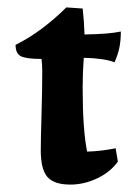

<svg xmlns="http://www.w3.org/2000/svg" viewBox="-20 -489 362 518"><path d="M90 -83Q90 -114 92 -178Q94 -250 94 -297Q94 -314 92 -330Q50 -330 36 -337.5Q22 -345 22 -368Q91 -402 159 -469L203 -466Q207 -432 208 -396Q275 -397 306 -404Q306 -379 302 -360Q298 -341 289 -321Q260 -332 206 -333Q203 -294 203 -252Q203 -140 215 -80Q253 -81 292 -89L298 -53Q278 -25 242.5 -8Q207 9 170 9Q126 9 108 -11.5Q90 -32 90 -83Z"/></svg>

Font: Mirza SemiBold
Style: Regular
Weight: 600
Designer: Arabic design by Kourosh Beigpour, Latin design by Eduardo Tunni, engineering by Lasse Fister
Version: Version 1.0010g